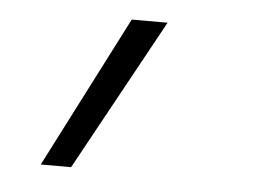

<svg xmlns="http://www.w3.org/2000/svg" viewBox="-35 -170 570 416"><g transform="rotate(5 250.0 38.0)"><path d="M67 203 236 -127H314L133 203Z"/></g></svg>

Font: Iosevka Aile Light
Style: Italic
Weight: 300
Italic angle: -9°
Designer: Belleve Invis
Foundry: Belleve Invis
Version: Version 31.1.0; ttfautohint (v1.8.4)